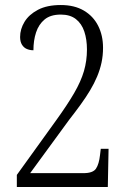

<svg xmlns="http://www.w3.org/2000/svg" viewBox="-20 -744 512 764"><path d="M47 0V-48L204 -266Q248 -327 275 -373.5Q302 -420 314 -461Q326 -502 326 -547Q326 -587 315.5 -618.5Q305 -650 282 -668Q259 -686 222 -686Q181 -686 157.5 -666.5Q134 -647 123.5 -615Q113 -583 113 -544Q99 -544 87 -549Q75 -554 67.5 -566Q60 -578 60 -597Q60 -628 77.5 -657Q95 -686 131 -705Q167 -724 222 -724Q276 -724 313.5 -702Q351 -680 370.5 -641.5Q390 -603 390 -554Q390 -523 384 -495Q378 -467 366.5 -439.5Q355 -412 338.5 -384.5Q322 -357 301 -328Q280 -299 255 -267L100 -55H312Q350 -55 362 -73Q374 -91 378 -127L381 -152H412L409 0Z"/></svg>

Font: Noto Serif Khmer Condensed Light
Style: Regular
Weight: 300
Width: 3
Designer: Danh Hong and the Monotype Design Team
Foundry: Monotype Imaging Inc.
Version: Version 2.004